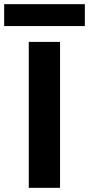

<svg xmlns="http://www.w3.org/2000/svg" viewBox="-72 -901 427 921"><path d="M66 0V-700H216V0ZM-52 -776V-881H335V-776Z"/></svg>

Font: DM Sans 18pt Black
Style: Regular
Weight: 900
Designer: Colophon Foundry, Jonny Pinhorn
Foundry: Colophon Foundry
Version: Version 4.004;gftools[0.9.30]